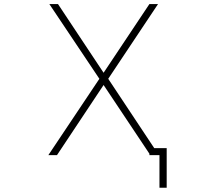

<svg xmlns="http://www.w3.org/2000/svg" viewBox="-20 -752 1040 933"><path d="M483.4 -398.4 706.1 -732.4H748L505.9 -369.1L729.5 -32.2H790V160.2H754.9V2H738.3H714.8H706.1V-4.9L483.4 -338.9L256.8 2H214.8L462.9 -369.1L219.7 -732.4H261.7Z"/></svg>

Font: Gen Shin Gothic Monospace ExtraLight
Style: Regular
Weight: 200
Designer: [Source Han Sans]
Ryoko NISHIZUKA  (kana & ideographs); Paul D. Hunt (Latin, Greek & Cyrillic); Wenlong ZHANG  (bopomofo
Version: Version 1.002.20150607